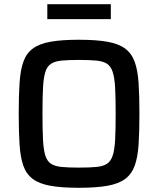

<svg xmlns="http://www.w3.org/2000/svg" viewBox="-20 -885 752 913"><path d="M355 8Q273 8 220 -1.5Q167 -11 136 -34Q105 -57 91 -97Q77 -137 73 -197.5Q69 -258 69 -344Q69 -430 73 -490.5Q77 -551 91 -591Q105 -631 136 -654Q167 -677 220 -686.5Q273 -696 355 -696Q437 -696 490.5 -686.5Q544 -677 575 -654Q606 -631 620.5 -591Q635 -551 639 -490.5Q643 -430 643 -344Q643 -258 639 -197.5Q635 -137 620.5 -97Q606 -57 575 -34Q544 -11 490.5 -1.5Q437 8 355 8ZM355 -88Q405 -88 437.5 -91Q470 -94 488.5 -106Q507 -118 516 -145.5Q525 -173 527.5 -220.5Q530 -268 530 -344Q530 -420 527.5 -467.5Q525 -515 516 -542.5Q507 -570 488.5 -582Q470 -594 437.5 -597Q405 -600 355 -600Q306 -600 274 -597Q242 -594 223 -582Q204 -570 195.5 -542.5Q187 -515 184.5 -467.5Q182 -420 182 -344Q182 -268 184.5 -220.5Q187 -173 195.5 -145.5Q204 -118 223 -106Q242 -94 274 -91Q306 -88 355 -88ZM205 -794V-865H507V-794Z"/></svg>

Font: Saira Thin Medium
Style: Regular
Weight: 500
Version: Version 1.101